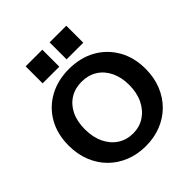

<svg xmlns="http://www.w3.org/2000/svg" viewBox="-243 -1089 1261 1261"><g transform="rotate(-45 387.5 -458.5)"><path d="M698.3 -540.5C667.7 -594.1 625.6 -635.7 572.1 -665.4C518.5 -695 456.5 -709.9 386.1 -709.9C317.2 -709.9 255.6 -695 201.8 -665.4C147.9 -635.7 105.8 -594.2 75.5 -541C45.2 -487.8 30 -425.6 30 -354.6C30 -301 38.9 -252.1 56.6 -208C74.5 -163.8 99.2 -125.6 131.2 -93.8C163.1 -61.9 200.9 -37.2 244.4 -19.7C288 -2.3 335.6 6.4 387.3 6.4C439 6.4 486.4 -2.3 530 -19.7C573.7 -37.2 611.3 -61.8 643.3 -93.8C675.2 -125.8 700.1 -163.8 717.8 -208C735.6 -252.2 744.4 -300.7 744.4 -353.7C744.4 -424.7 729.1 -486.9 698.5 -540.5ZM566.7 -228.3C548.9 -191.9 524.6 -163.3 493.6 -142.7C462.6 -122 426.8 -111.7 386.1 -111.7C346.1 -111.7 310.6 -121.9 279.7 -142.2C248.7 -162.5 224.5 -190.9 207.1 -227.5C189.7 -263.8 181 -306.6 181 -355.7C181 -404.1 189.6 -445.9 206.7 -481.1C223.8 -516.3 247.8 -543.5 278.8 -562.9C309.8 -582.2 345.6 -591.9 386.2 -591.9C427.6 -591.9 463.7 -582.2 494.7 -562.9C525.7 -543.6 549.9 -516.1 567.2 -480.6C584.6 -445.1 593.4 -403.5 593.4 -355.7C593.4 -307.2 584.5 -264.9 566.7 -228.4ZM353.3 -765.1V-922.9H198.4V-765.1ZM575.9 -765.1V-922.9H421.1V-765.1Z"/></g></svg>

Font: Diatome
Style: Bold
Weight: 700
Designer: 15.100.17
Foundry: 15.100.17
Version: Version 1.004;Fontself Maker 3.5.8